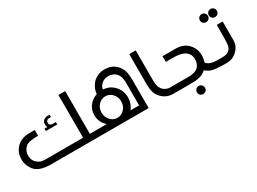

<svg xmlns="http://www.w3.org/2000/svg" viewBox="-39 -1124 2476 1851"><g transform="rotate(-30 1198.5 -199.0)"><path d="M619.1 -543.9H694.3V-68.4H778.8V0H224.1Q74.7 0 30.3 -80.6Q0 -123.5 0 -180.7V-186Q0 -271 65.4 -326.7Q116.7 -366.2 192.9 -366.2H252.9V-302.2Q138.7 -302.2 109.4 -269.5Q73.7 -233.9 73.7 -183.1Q73.7 -107.9 148.9 -75.2Q179.7 -68.4 196.8 -68.4H619.1ZM418.9 -422.4H450.7V-395.5H431.2Q395 -395.5 395 -360.8Q395 -330.6 434.1 -330.6H467.3V-303.7H340.8V-330.6H374Q364.7 -343.3 364.7 -365.2Q364.7 -404.8 407.2 -419.4Q412.6 -422.4 418.9 -422.4Z M1123.5 -536.1H1127.4Q1241.7 -536.1 1293 -429.2Q1309.6 -381.8 1309.6 -319.8V0H754.4V-68.4H882.8Q821.3 -122.1 821.3 -201.2Q821.3 -314.5 937.5 -365.2L944.3 -366.2Q944.3 -422.4 993.7 -482.4Q1048.8 -536.1 1123.5 -536.1ZM1017.1 -376Q1070.8 -369.6 1101.6 -350.1Q1189 -291.5 1189 -187.5Q1189 -124 1147.9 -68.4H1242.7V-321.3Q1242.7 -428.2 1168.5 -454.1Q1147 -461.9 1127.4 -461.9Q1060.1 -461.9 1026.4 -406.2Q1017.1 -387.7 1017.1 -376ZM1003.4 -68.4Q1048.8 -68.4 1080.8 -103.5Q1112.8 -138.7 1112.8 -188Q1112.8 -237.3 1080.8 -272.5Q1048.8 -307.6 1003.4 -307.6Q958 -307.6 926 -272.5Q894 -237.3 894 -188Q894 -138.7 926 -103.5Q958 -68.4 1003.4 -68.4Z M1407.2 -543.9H1479.5V-203.6Q1479.5 -101.6 1552.2 -75.2Q1568.8 -68.4 1583.5 -68.4H1611.3V0H1585Q1482.9 0 1429.2 -91.8Q1407.2 -130.4 1407.2 -217.3Z M1833 56.2Q1844.7 56.2 1855.5 62Q1866.2 67.9 1872.3 78.9Q1878.4 89.8 1878.4 101.6Q1878.4 113.3 1872.6 124Q1866.7 134.8 1856 140.6Q1845.2 146.5 1833 146.5Q1821.3 146.5 1810.5 140.6Q1799.8 134.8 1793.9 124Q1788.1 113.3 1788.1 101.6Q1788.1 89.8 1794.2 78.9Q1800.3 67.9 1811 62Q1821.8 56.2 1833 56.2ZM1768.1 0H1586.9V-68.4H1791Q1838.9 -68.4 1871.1 -82Q1900.9 -94.2 1914.6 -118.7Q1915.5 -120.6 1916.5 -122.1Q1918 -124 1918.9 -126Q1922.4 -132.3 1924.8 -138.7Q1933.1 -164.1 1933.1 -183.6Q1933.1 -251 1871.6 -283.7Q1828.6 -302.7 1762.2 -302.7H1675.8L1674.8 -366.2H1819.3Q1955.1 -366.2 2001 -241.2Q2007.8 -212.4 2007.8 -190.4V-174.3Q2007.8 -150.9 1995.6 -109.9Q2026.4 -70.3 2106.4 -68.4H2147.5V0Q2017.1 0 1980.5 -29.3Q1967.8 -36.6 1952.1 -49.8Q1938 -37.1 1921.4 -27.8Q1912.6 -22.9 1902.8 -18.1Q1856.4 -0.5 1803.2 -0.5Z M2279.3 -366.2H2344.7V-161.1Q2344.7 -64.5 2249 -13.7Q2215.8 0 2182.1 0H2123V-68.4H2173.8Q2258.8 -68.4 2273.9 -142.1Q2279.3 -167 2279.3 -366.2ZM2303.2 -529.8Q2314.9 -529.8 2325.7 -523.9Q2336.4 -518.1 2342.5 -507.1Q2348.6 -496.1 2348.6 -484.4Q2348.6 -472.7 2342.8 -461.9Q2336.9 -451.2 2326.2 -445.3Q2315.4 -439.5 2303.2 -439.5Q2291.5 -439.5 2280.8 -445.3Q2270 -451.2 2264.2 -461.9Q2258.3 -472.7 2258.3 -484.4Q2258.3 -496.1 2264.4 -507.1Q2270.5 -518.1 2281.2 -523.9Q2292 -529.8 2303.2 -529.8ZM2204.1 -529.8Q2215.8 -529.8 2226.6 -523.9Q2237.3 -518.1 2243.4 -507.1Q2249.5 -496.1 2249.5 -484.4Q2249.5 -472.7 2243.7 -461.9Q2237.8 -451.2 2227.1 -445.3Q2216.3 -439.5 2204.1 -439.5Q2192.4 -439.5 2181.6 -445.3Q2170.9 -451.2 2165 -461.9Q2159.2 -472.7 2159.2 -484.4Q2159.2 -496.1 2165.3 -507.1Q2171.4 -518.1 2182.1 -523.9Q2192.9 -529.8 2204.1 -529.8Z"/></g></svg>

Font: Gasq
Style: Regular
Weight: 400
Designer: Husham Jawad
Version: Version 1.00;December 29, 2020;FontCreator 13.0.0.2683 32-bi